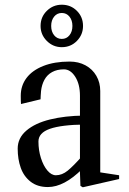

<svg xmlns="http://www.w3.org/2000/svg" viewBox="-20 -777 545 814"><path d="M55 -147Q55 -192 92 -223.5Q129 -255 192 -270.5Q255 -286 335 -287L319 -269V-371Q319 -420 299 -451.5Q279 -483 251 -483Q222 -483 201 -471.5Q180 -460 168.5 -439Q157 -418 154 -391Q152 -367 152 -356L69 -336Q68 -348 68 -371Q68 -414 92.5 -446.5Q117 -479 164 -497.5Q211 -516 275 -516Q313 -516 342.5 -500Q372 -484 388.5 -455.5Q405 -427 405 -391V-29L387 -49L485 -34V-18L331 17L321 11L318 -70L329 -61Q252 16 183 16Q139 16 110 -6.5Q81 -29 68 -65.5Q55 -102 55 -147ZM329 -116 319 -87V-267L340 -249Q241 -248 192 -231Q143 -214 143 -177Q143 -140 153.5 -107Q164 -74 181 -54Q198 -34 217 -34Q243 -34 267 -53.5Q291 -73 329 -116ZM152 -667Q152 -705 178.5 -731Q205 -757 242 -757Q280 -757 306 -731Q332 -705 332 -667Q332 -630 306 -603.5Q280 -577 242 -577Q205 -577 178.5 -603.5Q152 -630 152 -667ZM287 -667Q287 -691 274.5 -706.5Q262 -722 242 -722Q222 -722 209.5 -706.5Q197 -691 197 -667Q197 -643 209.5 -627.5Q222 -612 242 -612Q262 -612 274.5 -627.5Q287 -643 287 -667Z"/></svg>

Font: Wittgenstein
Style: Regular
Weight: 400
Designer: Jörg Drees
Foundry: Jörg Drees
Version: Version 1.003;Glyphs 3.1.2 (3151)